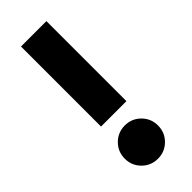

<svg xmlns="http://www.w3.org/2000/svg" viewBox="-227 -705 743 743"><g transform="rotate(-45 144.5 -333.0)"><path d="M207.5 -147.5Q234 -121 234 -83Q234 -45 207.5 -18.5Q181 8 143 8Q105 8 78.5 -18.5Q52 -45 52 -83Q52 -121 78.5 -147.5Q105 -174 143 -174Q181 -174 207.5 -147.5ZM214 -236H75V-674H214Z"/></g></svg>

Font: Hind Jalandhar
Style: Bold
Weight: 700
Designer: Namrata Goyal
Foundry: Indian Type Foundry
Version: Version 0.702;PS 1.0;hotconv 1.0.81;makeotf.lib2.5.63406